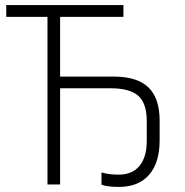

<svg xmlns="http://www.w3.org/2000/svg" viewBox="-20 -734 736 764"><path d="M453.1 9.8Q407.2 9.8 383.8 1V-47.9Q412.1 -39.1 453.1 -39.1Q506.3 -39.1 535.2 -74Q564 -108.9 564 -173.8V-252Q564 -323.2 530 -353Q496.1 -382.8 418.9 -382.8H219.2V0H168.9V-667H4.9V-713.9H471.2V-667H219.2V-429.2H433.1Q525.9 -429.2 570.6 -386.2Q615.2 -343.3 615.2 -253.9V-175.8Q615.2 -86.4 573.2 -38.3Q531.2 9.8 453.1 9.8Z"/></svg>

Font: Zoram GWebM Light
Style: Regular
Weight: 300
Foundry: Ascender Corporation
Version: Version 1.000